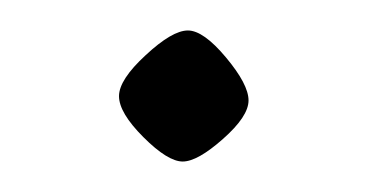

<svg xmlns="http://www.w3.org/2000/svg" viewBox="-20 -397 241 126"><path d="M99.9 -291Q90.1 -291 74.1 -307Q58.1 -323 58.1 -333.9Q58.1 -344.7 75.6 -360.8Q93 -377 103.3 -377Q113.5 -377 128.3 -359.3Q143.1 -341.6 143.1 -331.1Q143.1 -320.6 126.3 -305.8Q109.6 -291 99.9 -291Z"/></svg>

Font: Linden Hill
Style: Regular
Weight: 400
Version: Version 1.202